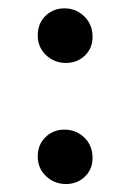

<svg xmlns="http://www.w3.org/2000/svg" viewBox="-20 -430 314 467"><path d="M140.6 -276.9Q112.3 -276.9 92 -295.9Q71.8 -314.9 71.8 -343.8Q71.8 -373 90.6 -391.4Q109.4 -409.7 136.7 -409.7Q165 -409.7 185.1 -390.1Q205.1 -370.6 205.1 -340.3Q205.1 -312.5 186.3 -294.7Q167.5 -276.9 140.6 -276.9ZM140.6 17.6Q112.3 17.6 92 -1.5Q71.8 -20.5 71.8 -49.3Q71.8 -78.1 90.6 -96.4Q109.4 -114.7 136.7 -114.7Q165 -114.7 185.1 -95.5Q205.1 -76.2 205.1 -45.9Q205.1 -18.1 186.3 -0.2Q167.5 17.6 140.6 17.6Z"/></svg>

Font: Elstob 8pt Medium
Style: Regular
Weight: 500
Designer: Peter S. Baker
Version: Version 1.015